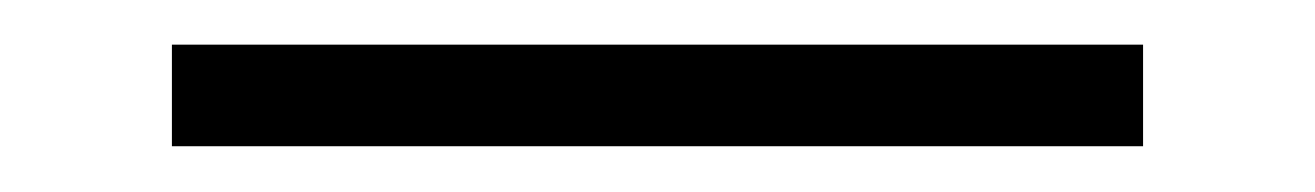

<svg xmlns="http://www.w3.org/2000/svg" viewBox="-20 10 589 86"><path d="M57 75.5V30H492V75.5Z"/></svg>

Font: Libre Caslon Condensed
Style: Regular
Weight: 400
Designer: Pablo Impallari, Rodrigo Fuenzalida, Katja Schimmel, Ertekin Erdin
Foundry: Pablo Impallari, Rodrigo Fuenzalida
Version: Version 2.000; ttfautohint (v1.8.4.7-5d5b);gftools[0.9.33]